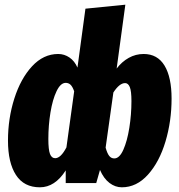

<svg xmlns="http://www.w3.org/2000/svg" viewBox="-20 -780 764 818"><path d="M711 -360Q711 -264 685 -177Q659 -90 610.5 -36Q562 18 499 18Q471 18 446.5 -0.5Q422 -19 406 -56L390 0H260V-54Q214 18 150 18Q82 18 48 -34.5Q14 -87 14 -181Q14 -275 41 -360Q68 -445 116.5 -497.5Q165 -550 228 -550Q254 -550 276 -535Q298 -520 310 -492L344 -743L514 -760L477 -488Q499 -517 528.5 -533.5Q558 -550 592 -550Q651 -550 681 -500.5Q711 -451 711 -360ZM263 -152 296 -391Q289 -411 280.5 -419Q272 -427 260 -427Q238 -427 221 -391.5Q204 -356 195 -301Q186 -246 186 -188Q186 -142 193 -124Q200 -106 215 -106Q239 -106 263 -152ZM540 -349Q540 -392 533 -409Q526 -426 513 -426Q489 -426 463 -386L430 -151Q437 -126 445.5 -115.5Q454 -105 467 -105Q489 -105 505.5 -142Q522 -179 531 -235.5Q540 -292 540 -349Z"/></svg>

Font: Fira Sans Extra Condensed ExtraBold
Style: Italic
Weight: 800
Width: 3
Italic angle: -8°
Designer: Carrois Corporate & Edenspiekermann AG
Foundry: Carrois Corporate GbR & Edenspiekermann AG
Version: Version 4.203